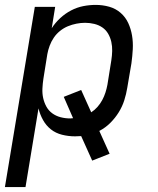

<svg xmlns="http://www.w3.org/2000/svg" viewBox="-24 -548 644 783"><path d="M-4 215 118 -520H201L187 -433Q201 -455 221.5 -474Q242 -493 266 -505.5Q290 -518 315.5 -523Q341 -528 366 -528Q395 -528 421.5 -520.5Q448 -513 468 -495.5Q488 -478 499 -454Q510 -430 514.5 -403Q519 -376 517.5 -347.5Q516 -319 512 -290L495 -190Q491 -165 483 -139.5Q475 -114 460.5 -90.5Q446 -67 426 -47Q406 -27 381 -14L423 79L352 107L307 7Q301 7 294.5 7.5Q288 8 282 8Q255 8 229 1.5Q203 -5 183.5 -20.5Q164 -36 151.5 -58.5Q139 -81 133 -106L80 215ZM262 -65Q265 -65 268 -65.5Q271 -66 274 -66L236 -153L307 -181L348 -90Q362 -99 373.5 -112Q385 -125 393 -140Q401 -155 406 -170.5Q411 -186 414 -202L430 -302Q433 -321 433.5 -340Q434 -359 430 -377Q426 -395 417 -410.5Q408 -426 393.5 -436Q379 -446 360.5 -450.5Q342 -455 323 -455Q306 -455 288 -451.5Q270 -448 253 -441Q236 -434 221 -422Q206 -410 195.5 -394.5Q185 -379 178.5 -361.5Q172 -344 169 -327L153 -227Q150 -207 149 -187Q148 -167 152 -148.5Q156 -130 165 -113.5Q174 -97 189 -86Q204 -75 223 -70Q242 -65 262 -65Z"/></svg>

Font: Iosevka SS04 Extended Oblique
Style: Regular
Weight: 400
Width: 7
Italic angle: -9°
Monospace: yes
Designer: Belleve Invis
Foundry: Belleve Invis
Version: Version 19.0.0; ttfautohint (v1.8.4)